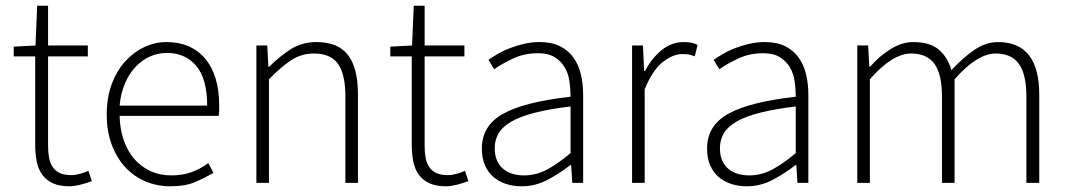

<svg xmlns="http://www.w3.org/2000/svg" viewBox="-20 -639 3736 671"><path d="M223 12Q188 12 165 1.5Q142 -9 128 -28Q114 -47 108.5 -74Q103 -101 103 -133V-442H28V-476L104 -480L110 -619H148V-480H287V-442H148V-129Q148 -106 151.5 -87.5Q155 -69 164 -55.5Q173 -42 188.5 -34.5Q204 -27 229 -27Q243 -27 259.5 -31.5Q276 -36 289 -42L301 -6Q280 2 259 7Q238 12 223 12Z M575 12Q529 12 488.5 -5Q448 -22 418 -54.5Q388 -87 370.5 -133.5Q353 -180 353 -239Q353 -298 370.5 -345Q388 -392 417.5 -424.5Q447 -457 484.5 -474.5Q522 -492 562 -492Q648 -492 697 -434Q746 -376 746 -270Q746 -261 746 -252Q746 -243 744 -234H398Q399 -189 412 -150.5Q425 -112 448.5 -84.5Q472 -57 505 -41.5Q538 -26 579 -26Q618 -26 649.5 -37.5Q681 -49 708 -69L726 -35Q697 -18 662.5 -3Q628 12 575 12ZM398 -270H704Q704 -363 666 -408.5Q628 -454 563 -454Q532 -454 504 -441.5Q476 -429 453.5 -405Q431 -381 416.5 -347Q402 -313 398 -270Z M876 0V-480H914L918 -406H921Q958 -443 997 -467.5Q1036 -492 1086 -492Q1161 -492 1196 -447Q1231 -402 1231 -308V0H1187V-302Q1187 -379 1161.5 -415.5Q1136 -452 1077 -452Q1034 -452 999 -429.5Q964 -407 920 -362V0Z M1539 12Q1504 12 1481 1.5Q1458 -9 1444 -28Q1430 -47 1424.5 -74Q1419 -101 1419 -133V-442H1344V-476L1420 -480L1426 -619H1464V-480H1603V-442H1464V-129Q1464 -106 1467.5 -87.5Q1471 -69 1480 -55.5Q1489 -42 1504.5 -34.5Q1520 -27 1545 -27Q1559 -27 1575.5 -31.5Q1592 -36 1605 -42L1617 -6Q1596 2 1575 7Q1554 12 1539 12Z M1803 12Q1774 12 1749 4Q1724 -4 1705 -20Q1686 -36 1675 -61Q1664 -86 1664 -120Q1664 -200 1738.5 -241.5Q1813 -283 1974 -301Q1974 -328 1970 -355.5Q1966 -383 1953 -404.5Q1940 -426 1918 -439.5Q1896 -453 1860 -453Q1812 -453 1772 -434Q1732 -415 1707 -397L1687 -430Q1700 -439 1718.5 -450Q1737 -461 1760 -470Q1783 -479 1810 -485.5Q1837 -492 1866 -492Q1908 -492 1937 -477.5Q1966 -463 1984 -438Q2002 -413 2010 -379.5Q2018 -346 2018 -307V0H1980L1976 -62H1973Q1936 -33 1893.5 -10.5Q1851 12 1803 12ZM1811 -26Q1853 -26 1891 -46Q1929 -66 1974 -104V-267Q1900 -258 1849 -245Q1798 -232 1767 -214Q1736 -196 1722.5 -173Q1709 -150 1709 -122Q1709 -96 1717 -78Q1725 -60 1739 -48.5Q1753 -37 1771.5 -31.5Q1790 -26 1811 -26Z M2189 0V-480H2227L2231 -391H2234Q2258 -436 2292.5 -464Q2327 -492 2370 -492Q2384 -492 2395 -490Q2406 -488 2418 -482L2408 -442Q2396 -447 2387 -448.5Q2378 -450 2364 -450Q2332 -450 2296.5 -422.5Q2261 -395 2233 -327V0Z M2590 12Q2561 12 2536 4Q2511 -4 2492 -20Q2473 -36 2462 -61Q2451 -86 2451 -120Q2451 -200 2525.5 -241.5Q2600 -283 2761 -301Q2761 -328 2757 -355.5Q2753 -383 2740 -404.5Q2727 -426 2705 -439.5Q2683 -453 2647 -453Q2599 -453 2559 -434Q2519 -415 2494 -397L2474 -430Q2487 -439 2505.5 -450Q2524 -461 2547 -470Q2570 -479 2597 -485.5Q2624 -492 2653 -492Q2695 -492 2724 -477.5Q2753 -463 2771 -438Q2789 -413 2797 -379.5Q2805 -346 2805 -307V0H2767L2763 -62H2760Q2723 -33 2680.5 -10.5Q2638 12 2590 12ZM2598 -26Q2640 -26 2678 -46Q2716 -66 2761 -104V-267Q2687 -258 2636 -245Q2585 -232 2554 -214Q2523 -196 2509.5 -173Q2496 -150 2496 -122Q2496 -96 2504 -78Q2512 -60 2526 -48.5Q2540 -37 2558.5 -31.5Q2577 -26 2598 -26Z M2976 0V-480H3014L3018 -406H3021Q3053 -443 3092.5 -467.5Q3132 -492 3172 -492Q3230 -492 3261 -465.5Q3292 -439 3305 -394Q3347 -439 3386.5 -465.5Q3426 -492 3468 -492Q3612 -492 3612 -308V0H3567V-302Q3567 -379 3541 -415.5Q3515 -452 3460 -452Q3395 -452 3316 -362V0H3272V-302Q3272 -379 3246 -415.5Q3220 -452 3164 -452Q3099 -452 3020 -362V0Z"/></svg>

Font: Giro Light
Style: Regular
Weight: 300
Designer: Paul D. Hunt
Foundry: Adobe Systems Incorporated
Version: Version 1.000;PS 1.0;hotconv 1.0.88;makeotf.lib2.5.647800